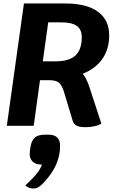

<svg xmlns="http://www.w3.org/2000/svg" viewBox="-20 -720 680 1099"><path d="M489 -230 560 -13Q549 -4 523 2Q497 8 470 8Q435 8 418 -1Q401 -10 395 -32L345 -198Q333 -235 315.5 -248Q298 -261 261 -261H209L173 0H19L117 -700H355Q476 -700 540.5 -653Q605 -606 605 -517Q605 -439 566 -383Q527 -327 454 -298Q474 -272 489 -230ZM299 -369Q376 -369 412 -402.5Q448 -436 448 -507Q448 -551 420 -571.5Q392 -592 330 -592H256L225 -369ZM324 114Q324 140 320 160Q313 199 295 235.5Q277 272 243 311Q221 337 205 348Q189 359 171 359Q143 359 125 341Q132 335 157 310.5Q182 286 197.5 264.5Q213 243 220 222H216Q185 222 167.5 205.5Q150 189 150 162Q150 143 156 113Q163 80 182 65.5Q201 51 235 51H259Q291 51 307.5 67Q324 83 324 114Z"/></svg>

Font: Krub
Style: Bold Italic
Weight: 700
Italic angle: -8°
Designer: Ekaluck Peanpanawate
Foundry: Cadson Demak Co.,Ltd.
Version: Version 1.000; ttfautohint (v1.6)